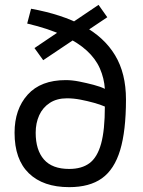

<svg xmlns="http://www.w3.org/2000/svg" viewBox="-20 -762 588 791"><path d="M265 9Q158 9 99 -48Q40 -105 40 -215Q40 -312 94 -372Q148 -432 251 -432Q277 -432 307 -426Q337 -420 365.5 -412.5Q394 -405 412 -396Q409 -440 391.5 -480Q374 -520 337.5 -553.5Q301 -587 241 -615.5Q181 -644 92 -665L108 -726Q235 -703 322 -656Q409 -609 454 -534.5Q499 -460 499 -352Q499 -223 475 -143.5Q451 -64 400 -27.5Q349 9 265 9ZM265 -66Q317 -66 349 -90Q381 -114 396.5 -170Q412 -226 412 -323Q394 -331 367 -338.5Q340 -346 311.5 -351.5Q283 -357 256 -357Q214 -357 185 -338Q156 -319 141.5 -287Q127 -255 127 -215Q127 -144 161 -105Q195 -66 265 -66ZM158 -514 122 -564 386 -742 422 -691Z"/></svg>

Font: Cairo Medium
Style: Regular
Weight: 500
Designer: Mohamed Gaber, Accademia di Belle Arti di Urbino
Foundry: Kief Type Foundry, Accademia di Belle Arti di Urbino
Version: Version 3.117